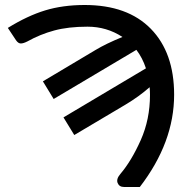

<svg xmlns="http://www.w3.org/2000/svg" viewBox="-20 -745 761 765"><path d="M89.4 -580.1Q73.2 -571.8 63 -571.8Q52.7 -571.8 43.9 -584.5L11.2 -633.8Q89.4 -682.1 159.9 -703.6Q230.5 -725.1 317.4 -725.1Q488.3 -725.1 581.1 -630.1Q673.8 -535.2 673.8 -367.7Q673.8 -177.7 537.1 0H474.1Q455.1 0 448.7 -15.9Q442.4 -31.7 459.5 -51.8Q503.9 -104 540.8 -186.8Q577.6 -269.5 577.6 -366.7Q577.6 -382.8 576.2 -397.5Q532.7 -359.4 480 -328.1L275.9 -207L232.9 -277.3L561.5 -472.7Q547.4 -515.1 523.4 -546.4L193.8 -350.6L150.9 -420.9L359.9 -545.4Q401.9 -570.8 467.8 -597.7Q405.3 -638.7 328.6 -638.7Q252 -638.7 196 -623.5Q140.1 -608.4 89.4 -580.1Z"/></svg>

Font: Lato-Medium
Style: Regular
Weight: 500
Designer: Lukasz Dziedzic
Foundry: tyPoland Lukasz Dziedzic
Version: Version 2.006; 2014-01-15